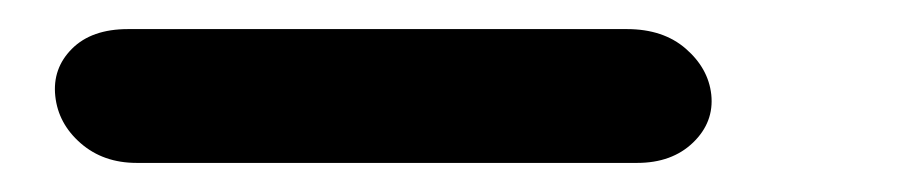

<svg xmlns="http://www.w3.org/2000/svg" viewBox="-20 -1 625 132"><path d="M418 111H74Q51 111 35.5 97.5Q20 84 18 65Q16 46 29.5 32.5Q43 19 68 19H411Q436 19 451.5 32.5Q467 46 469 64Q471 83 456.5 97Q442 111 418 111Z"/></svg>

Font: Edu NSW ACT Foundation SemiBold
Style: Regular
Weight: 600
Version: Version 1.003